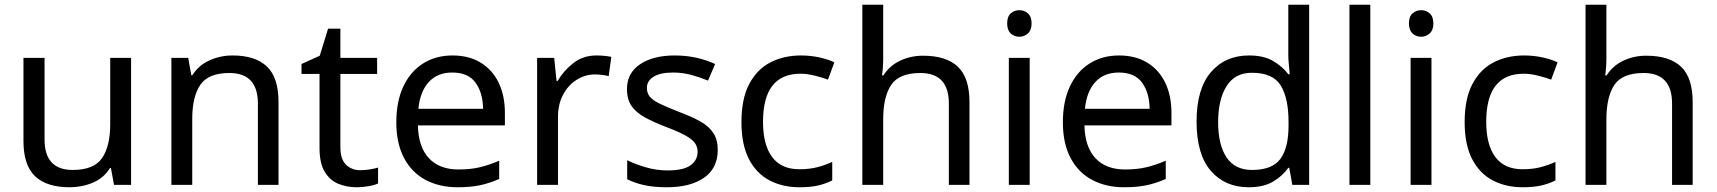

<svg xmlns="http://www.w3.org/2000/svg" viewBox="-20 -831 7242 810"><path d="M533 -587V-51H461L448 -122H444Q418 -80 372 -60.5Q326 -41 274 -41Q177 -41 128 -87.5Q79 -134 79 -236V-587H168V-242Q168 -114 287 -114Q376 -114 410.5 -164Q445 -214 445 -308V-587Z M961 -597Q1057 -597 1106 -550.5Q1155 -504 1155 -400V-51H1068V-394Q1068 -523 948 -523Q859 -523 825 -473Q791 -423 791 -329V-51H703V-587H774L787 -514H792Q818 -556 864 -576.5Q910 -597 961 -597Z M1500 -113Q1520 -113 1541 -116.5Q1562 -120 1575 -124V-57Q1561 -50 1535 -45.5Q1509 -41 1485 -41Q1443 -41 1407.5 -55.5Q1372 -70 1350 -106Q1328 -142 1328 -207V-519H1252V-561L1329 -596L1364 -710H1416V-587H1571V-519H1416V-209Q1416 -160 1439.5 -136.5Q1463 -113 1500 -113Z M1889 -597Q1958 -597 2007.5 -567Q2057 -537 2083.5 -482.5Q2110 -428 2110 -355V-302H1743Q1745 -211 1789.5 -163.5Q1834 -116 1914 -116Q1965 -116 2004.5 -125.5Q2044 -135 2086 -153V-76Q2045 -58 2005 -49.5Q1965 -41 1910 -41Q1834 -41 1775.5 -72Q1717 -103 1684.5 -164.5Q1652 -226 1652 -315Q1652 -403 1681.5 -466Q1711 -529 1764.5 -563Q1818 -597 1889 -597ZM1888 -525Q1825 -525 1788.5 -484.5Q1752 -444 1745 -372H2018Q2017 -440 1986 -482.5Q1955 -525 1888 -525Z M2496 -597Q2511 -597 2528.5 -595.5Q2546 -594 2559 -591L2548 -510Q2535 -513 2519.5 -515Q2504 -517 2490 -517Q2449 -517 2413 -494.5Q2377 -472 2355.5 -431.5Q2334 -391 2334 -337V-51H2246V-587H2318L2328 -489H2332Q2358 -533 2399 -565Q2440 -597 2496 -597Z M3008 -199Q3008 -121 2950 -81Q2892 -41 2794 -41Q2738 -41 2697.5 -50Q2657 -59 2626 -75V-155Q2658 -139 2703.5 -125.5Q2749 -112 2796 -112Q2863 -112 2893 -133.5Q2923 -155 2923 -191Q2923 -211 2912 -227Q2901 -243 2872.5 -259Q2844 -275 2791 -295Q2739 -315 2702 -335Q2665 -355 2645 -383Q2625 -411 2625 -455Q2625 -523 2680.5 -560Q2736 -597 2826 -597Q2875 -597 2917.5 -587.5Q2960 -578 2997 -561L2967 -491Q2933 -505 2896 -515Q2859 -525 2820 -525Q2766 -525 2737.5 -507.5Q2709 -490 2709 -460Q2709 -438 2722 -422.5Q2735 -407 2765.5 -392.5Q2796 -378 2847 -358Q2898 -339 2934 -319Q2970 -299 2989 -270.5Q3008 -242 3008 -199Z M3353 -41Q3282 -41 3226.5 -70Q3171 -99 3139.5 -160Q3108 -221 3108 -316Q3108 -415 3141 -477Q3174 -539 3230.5 -568Q3287 -597 3359 -597Q3400 -597 3438 -588.5Q3476 -580 3500 -568L3473 -495Q3449 -504 3417 -512Q3385 -520 3357 -520Q3199 -520 3199 -317Q3199 -220 3237.5 -168.5Q3276 -117 3352 -117Q3396 -117 3429.5 -126Q3463 -135 3491 -148V-70Q3464 -56 3431.5 -48.5Q3399 -41 3353 -41Z M3706 -588Q3706 -548 3701 -513H3707Q3733 -554 3777.5 -575Q3822 -596 3874 -596Q3972 -596 4021 -549.5Q4070 -503 4070 -400V-51H3983V-394Q3983 -523 3863 -523Q3773 -523 3739.5 -472.5Q3706 -422 3706 -328V-51H3618V-811H3706Z M4281 -788Q4301 -788 4316.5 -774.5Q4332 -761 4332 -732Q4332 -704 4316.5 -690Q4301 -676 4281 -676Q4259 -676 4244 -690Q4229 -704 4229 -732Q4229 -761 4244 -774.5Q4259 -788 4281 -788ZM4324 -587V-51H4236V-587Z M4701 -597Q4770 -597 4819.5 -567Q4869 -537 4895.5 -482.5Q4922 -428 4922 -355V-302H4555Q4557 -211 4601.5 -163.5Q4646 -116 4726 -116Q4777 -116 4816.5 -125.5Q4856 -135 4898 -153V-76Q4857 -58 4817 -49.5Q4777 -41 4722 -41Q4646 -41 4587.5 -72Q4529 -103 4496.5 -164.5Q4464 -226 4464 -315Q4464 -403 4493.5 -466Q4523 -529 4576.5 -563Q4630 -597 4701 -597ZM4700 -525Q4637 -525 4600.5 -484.5Q4564 -444 4557 -372H4830Q4829 -440 4798 -482.5Q4767 -525 4700 -525Z M5248 -41Q5148 -41 5088 -110.5Q5028 -180 5028 -318Q5028 -456 5088.5 -526.5Q5149 -597 5249 -597Q5311 -597 5350.5 -574Q5390 -551 5415 -518H5421Q5420 -531 5417.5 -556.5Q5415 -582 5415 -597V-811H5503V-51H5432L5419 -123H5415Q5391 -89 5351 -65Q5311 -41 5248 -41ZM5262 -114Q5347 -114 5381.5 -160.5Q5416 -207 5416 -301V-317Q5416 -417 5383 -470.5Q5350 -524 5261 -524Q5190 -524 5154.5 -467.5Q5119 -411 5119 -316Q5119 -220 5154.5 -167Q5190 -114 5262 -114Z M5761 -51H5673V-811H5761Z M5976 -788Q5996 -788 6011.5 -774.5Q6027 -761 6027 -732Q6027 -704 6011.5 -690Q5996 -676 5976 -676Q5954 -676 5939 -690Q5924 -704 5924 -732Q5924 -761 5939 -774.5Q5954 -788 5976 -788ZM6019 -587V-51H5931V-587Z M6404 -41Q6333 -41 6277.5 -70Q6222 -99 6190.5 -160Q6159 -221 6159 -316Q6159 -415 6192 -477Q6225 -539 6281.5 -568Q6338 -597 6410 -597Q6451 -597 6489 -588.5Q6527 -580 6551 -568L6524 -495Q6500 -504 6468 -512Q6436 -520 6408 -520Q6250 -520 6250 -317Q6250 -220 6288.5 -168.5Q6327 -117 6403 -117Q6447 -117 6480.5 -126Q6514 -135 6542 -148V-70Q6515 -56 6482.5 -48.5Q6450 -41 6404 -41Z M6757 -588Q6757 -548 6752 -513H6758Q6784 -554 6828.5 -575Q6873 -596 6925 -596Q7023 -596 7072 -549.5Q7121 -503 7121 -400V-51H7034V-394Q7034 -523 6914 -523Q6824 -523 6790.5 -472.5Q6757 -422 6757 -328V-51H6669V-811H6757Z"/></svg>

Font: Noto Sans Tamil UI
Style: Regular
Weight: 400
Designer: Jelle Bosma - Monotype Design Team
Foundry: Monotype Imaging Inc.
Version: Version 2.004; ttfautohint (v1.8.4.7-5d5b)